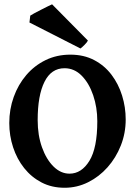

<svg xmlns="http://www.w3.org/2000/svg" viewBox="-20 -864 641 898"><path d="M282.2 14.2Q222.2 14.2 174.6 -10.5Q127 -35.2 93 -77.9Q59.1 -120.6 41.3 -175Q23.4 -229.5 23.4 -288.6Q23.4 -353 44.2 -410.6Q64.9 -468.3 102.8 -512.7Q140.6 -557.1 193.1 -582.8Q245.6 -608.4 309.1 -608.4Q372.1 -608.4 420.4 -583Q468.8 -557.6 501.5 -514.4Q534.2 -471.2 551 -417Q567.9 -362.8 567.9 -305.2Q567.9 -241.2 545.2 -183.6Q522.5 -126 482.9 -81.5Q443.4 -37.1 391.8 -11.5Q340.3 14.2 282.2 14.2ZM305.2 -51.8Q361.3 -51.8 398.2 -111.8Q435.1 -171.9 435.1 -296.9Q435.1 -361.8 415.8 -418.5Q396.5 -475.1 362.1 -510Q327.6 -544.9 281.7 -544.9Q219.7 -544.9 188 -481.2Q156.2 -417.5 156.2 -302.2Q156.2 -231.4 176.5 -174.8Q196.8 -118.2 230.5 -85Q264.2 -51.8 305.2 -51.8ZM391.1 -674.3Q387.7 -666.5 375.7 -654.5Q363.8 -642.6 356.4 -637.2L117.7 -758.8L121.6 -791Q125.5 -793.9 139.6 -801.5Q153.8 -809.1 171.4 -818.1Q189 -827.1 203.9 -834.5Q218.8 -841.8 223.6 -843.8Z"/></svg>

Font: Namdhinggo ExtraBold
Style: Regular
Weight: 800
Designer: Victor Gaultney
Foundry: SIL International
Version: Version 3.001